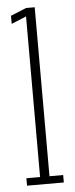

<svg xmlns="http://www.w3.org/2000/svg" viewBox="-51 -704 288 733"><g transform="rotate(-5 93.0 -338.0)"><path d="M22.5 0H163.5V-28.5H111V-676H78L18 -651.5V-620.5L75 -644V-28.5H22.5Z"/></g></svg>

Font: Anybody ExtraCondensed ExtraLight
Style: Regular
Weight: 250
Width: 2
Version: Version 1.113;gftools[0.9.25]